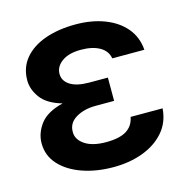

<svg xmlns="http://www.w3.org/2000/svg" viewBox="-88 -637 713 731"><g transform="rotate(-15 268.5 -272.0)"><path d="M338.9 -285.2V-233.4H266.1Q220.2 -233.4 188 -214.1Q155.8 -194.8 156.2 -159.7Q155.8 -129.9 185.8 -109.6Q215.8 -89.4 269 -89.4Q322.8 -89.4 350.1 -106.7Q377.4 -124 383.8 -158.2H509.8Q505.9 -104 473.4 -66.7Q440.9 -29.3 388.7 -9.8Q336.4 9.8 272.9 9.8Q204.1 9.8 149.2 -9.8Q94.2 -29.3 62.3 -64.7Q30.3 -100.1 30.3 -148.4Q30.3 -188.5 56.9 -223.9Q83.5 -259.3 147 -274.9Q88.9 -291.5 64.2 -325Q39.6 -358.4 39.6 -394Q39.6 -444.3 69.3 -480Q99.1 -515.6 151.6 -534.2Q204.1 -552.7 272 -552.7Q335.4 -552.7 385.7 -533.4Q436 -514.2 466.3 -478.3Q496.6 -442.4 500.5 -391.6H374Q368.7 -421.9 340.3 -438Q312 -454.1 266.6 -454.1Q218.3 -454.1 191.4 -434.3Q164.6 -414.6 164.6 -386.2Q164.6 -358.4 190.7 -341.8Q216.8 -325.2 266.1 -325.2H338.9Z"/></g></svg>

Font: Inter Display Semi Bold
Style: Regular
Weight: 600
Designer: Rasmus Andersson
Foundry: rsms
Version: Version 4.000;git-37864ae